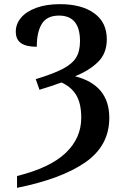

<svg xmlns="http://www.w3.org/2000/svg" viewBox="-20 -744 596 924"><path d="M62 103Q220 64 295.5 -7.5Q371 -79 371 -177Q371 -246 347 -286Q323 -326 276 -347Q226 -329 170 -312L152 -363Q237 -389 282 -412.5Q327 -436 346 -466.5Q365 -497 365 -546Q365 -669 264 -669Q206 -669 181.5 -629.5Q157 -590 157 -519Q106 -519 81 -536.5Q56 -554 56 -592Q56 -629 81.5 -659Q107 -689 155 -706.5Q203 -724 269 -724Q372 -724 433 -680.5Q494 -637 494 -555Q494 -487 451.5 -445.5Q409 -404 341 -377Q506 -335 506 -177Q506 -43 391 37Q276 117 62 160Z"/></svg>

Font: Noto Serif NarrowSemiBold
Style: Regular
Weight: 600
Width: 4
Designer: Monotype Design Team
Foundry: Monotype Imaging Inc.
Version: Version 1.001